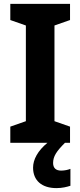

<svg xmlns="http://www.w3.org/2000/svg" viewBox="-20 -734 413 987"><path d="M253 104C253 70 270 44 314 0H340V-83L260 -111V-603L340 -631V-714H33V-631L113 -603V-111L33 -83V0H224C174 41 150 86 150 128C150 194 195 233 270 233C300 233 323 227 342 221V134C330 139 312 143 294 143C268 143 253 130 253 104Z"/></svg>

Font: Noto Sans Lao Looped SemiCondensed
Style: Bold
Weight: 700
Width: 4
Designer: Mark Frömberg, Ben Mitchell
Foundry: The Fontpad Ltd
Version: Version 1.002